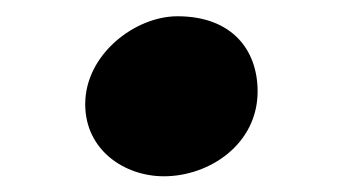

<svg xmlns="http://www.w3.org/2000/svg" viewBox="-20 -208 432 242"><path d="M87.4 -76.7C87.4 -18.6 137.2 14.2 186.5 14.2C244.1 14.2 304.7 -26.4 304.7 -92.8C304.7 -145 272.5 -187.5 203.6 -187.5C150.4 -187.5 87.4 -139.6 87.4 -76.7Z"/></svg>

Font: Merriweather
Style: Heavy
Weight: 900
Designer: Eben Sorkin ( eben@eyebytes.com )
Foundry: Sorkin Type Co.
Version: Version 1.003